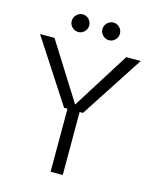

<svg xmlns="http://www.w3.org/2000/svg" viewBox="-127 -953 838 1039"><g transform="rotate(15 292.0 -434.0)"><path d="M239 -353 10 -705H91L300 -373H284L493 -705H574L345 -353ZM258 0V-368H326V0ZM206 -769Q187 -769 172 -783.5Q157 -798 157 -818Q157 -839 172 -853.5Q187 -868 206 -868Q226 -868 240.5 -853.5Q255 -839 255 -818Q255 -798 240.5 -783.5Q226 -769 206 -769ZM378 -769Q359 -769 344 -783.5Q329 -798 329 -818Q329 -839 344 -853.5Q359 -868 378 -868Q398 -868 412.5 -853.5Q427 -839 427 -818Q427 -798 412.5 -783.5Q398 -769 378 -769Z"/></g></svg>

Font: TikTok Sans Light
Style: Regular
Weight: 300
Version: Version 4.000